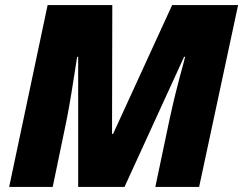

<svg xmlns="http://www.w3.org/2000/svg" viewBox="-20 -734 955 754"><path d="M16 0H187L241 -260C254 -324 267 -408 283 -511H287V0H469L703 -511H707C700 -479 679 -417 646 -266L590 0H762L915 -714H656L424 -208H420L421 -714H167Z"/></svg>

Font: Noto Sans UI Black
Style: Italic
Weight: 900
Italic angle: -372°
Designer: Monotype Design Team
Foundry: Monotype Imaging Inc.
Version: Version 1.901